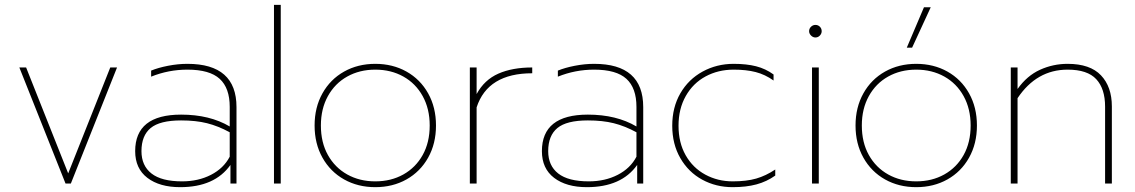

<svg xmlns="http://www.w3.org/2000/svg" viewBox="-20 -759 4693 794"><path d="M60 -480H88L262 -42L436 -480H464L273 0H251Z M539 -134Q539 -285 729 -285Q847 -285 930 -236V-317Q930 -395 888.5 -433Q847 -471 755 -471Q677 -471 605 -442V-467Q634 -479 675 -487Q716 -495 755 -495Q958 -495 958 -316V0H933V-77Q868 15 725 15Q640 15 589.5 -23.5Q539 -62 539 -134ZM930 -111V-212Q882 -238 836 -249.5Q790 -261 729 -261Q641 -261 603 -229.5Q565 -198 565 -134Q565 -74 606.5 -41.5Q648 -9 733 -9Q800 -9 852.5 -36Q905 -63 930 -111Z M1113 -739H1141V0H1113Z M1281 -240Q1281 -315 1313.5 -373Q1346 -431 1403 -463Q1460 -495 1532 -495Q1604 -495 1661 -463Q1718 -431 1750.5 -373Q1783 -315 1783 -240Q1783 -165 1750.5 -107Q1718 -49 1661 -17Q1604 15 1532 15Q1460 15 1403 -17Q1346 -49 1313.5 -107Q1281 -165 1281 -240ZM1757 -240Q1757 -309 1728 -361.5Q1699 -414 1648 -442.5Q1597 -471 1532 -471Q1467 -471 1416 -442.5Q1365 -414 1336 -361.5Q1307 -309 1307 -240Q1307 -170 1336 -118Q1365 -66 1416 -37.5Q1467 -9 1532 -9Q1597 -9 1648 -37.5Q1699 -66 1728 -118Q1757 -170 1757 -240Z M1923 -480H1951V-370Q1983 -429 2041 -454.5Q2099 -480 2181 -480V-456Q1997 -456 1951 -315V0H1923Z M2221 -134Q2221 -285 2411 -285Q2529 -285 2612 -236V-317Q2612 -395 2570.5 -433Q2529 -471 2437 -471Q2359 -471 2287 -442V-467Q2316 -479 2357 -487Q2398 -495 2437 -495Q2640 -495 2640 -316V0H2615V-77Q2550 15 2407 15Q2322 15 2271.5 -23.5Q2221 -62 2221 -134ZM2612 -111V-212Q2564 -238 2518 -249.5Q2472 -261 2411 -261Q2323 -261 2285 -229.5Q2247 -198 2247 -134Q2247 -74 2288.5 -41.5Q2330 -9 2415 -9Q2482 -9 2534.5 -36Q2587 -63 2612 -111Z M2760 -239Q2760 -315 2793.5 -373Q2827 -431 2885.5 -463Q2944 -495 3014 -495Q3067 -495 3106.5 -485Q3146 -475 3179 -451V-426Q3144 -451 3105 -461Q3066 -471 3014 -471Q2950 -471 2898 -443Q2846 -415 2816 -362Q2786 -309 2786 -239Q2786 -169 2815.5 -117Q2845 -65 2896.5 -37Q2948 -9 3010 -9Q3067 -9 3107 -20.5Q3147 -32 3186 -58V-33Q3151 -8 3108.5 3.5Q3066 15 3010 15Q2941 15 2884 -16Q2827 -47 2793.5 -105Q2760 -163 2760 -239Z M3326 -630Q3326 -641 3334 -648.5Q3342 -656 3352 -656Q3363 -656 3370.5 -648.5Q3378 -641 3378 -630Q3378 -620 3370.5 -612Q3363 -604 3352 -604Q3342 -604 3334 -612Q3326 -620 3326 -630ZM3338 -480H3366V0H3338Z M3801 -729H3829L3752 -562H3730ZM3518 -240Q3518 -315 3550.5 -373Q3583 -431 3640 -463Q3697 -495 3769 -495Q3841 -495 3898 -463Q3955 -431 3987.5 -373Q4020 -315 4020 -240Q4020 -165 3987.5 -107Q3955 -49 3898 -17Q3841 15 3769 15Q3697 15 3640 -17Q3583 -49 3550.5 -107Q3518 -165 3518 -240ZM3994 -240Q3994 -309 3965 -361.5Q3936 -414 3885 -442.5Q3834 -471 3769 -471Q3704 -471 3653 -442.5Q3602 -414 3573 -361.5Q3544 -309 3544 -240Q3544 -170 3573 -118Q3602 -66 3653 -37.5Q3704 -9 3769 -9Q3834 -9 3885 -37.5Q3936 -66 3965 -118Q3994 -170 3994 -240Z M4160 -480H4188V-391Q4227 -446 4281 -470.5Q4335 -495 4395 -495Q4488 -495 4533 -447.5Q4578 -400 4578 -319V0H4550V-318Q4550 -392 4513.5 -431.5Q4477 -471 4395 -471Q4267 -471 4188 -353V0H4160Z"/></svg>

Font: Prompt Thin
Style: Regular
Weight: 250
Designer: Katatrad Team
Foundry: CadsonDemak
Version: Version 1.001